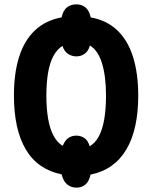

<svg xmlns="http://www.w3.org/2000/svg" viewBox="-20 -798 700 882"><path d="M331 64Q307 64 289 49.5Q271 35 263 3Q209 -8 167.5 -36.5Q126 -65 98.5 -111.5Q71 -158 57.5 -220Q44 -282 44 -359Q44 -462 68 -537.5Q92 -613 141 -659Q190 -705 263 -718Q270 -751 288 -764.5Q306 -778 331 -778Q355 -778 372 -764.5Q389 -751 397 -718Q470 -705 518.5 -659Q567 -613 591 -537Q615 -461 615 -358Q615 -282 601.5 -220Q588 -158 560.5 -111.5Q533 -65 492 -36Q451 -7 396 4Q389 36 372 50Q355 64 331 64ZM268 -128Q279 -154 294.5 -164.5Q310 -175 331 -175Q351 -175 367.5 -164Q384 -153 392 -126Q418 -141 434.5 -172.5Q451 -204 459 -251Q467 -298 467 -358Q467 -448 448.5 -507.5Q430 -567 393 -589Q386 -563 369 -551Q352 -539 331 -539Q310 -539 292.5 -550.5Q275 -562 267 -587Q242 -572 225 -540Q208 -508 200.5 -462Q193 -416 193 -358Q193 -300 201 -253Q209 -206 226 -174.5Q243 -143 268 -128Z"/></svg>

Font: Noto Sans Display Condensed
Style: Bold
Weight: 700
Width: 3
Designer: Monotype Design Team
Foundry: Monotype Imaging Inc.
Version: Version 2.003